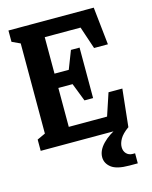

<svg xmlns="http://www.w3.org/2000/svg" viewBox="-137 -819 893 1125"><g transform="rotate(-15 310.0 -256.0)"><path d="M25.5 -68.5 108.2 -106.6 75.4 -50.4V-660.8L96.5 -628.4L25.5 -661.5V-730H542.9L567.5 -501.2H483.6L430.8 -658.8L459.8 -637.2H204.8L220.8 -654.2V-393.5L186.7 -416H329.2L298.8 -394.1L349.8 -525.5H402.1V-219.2H349.8L298.8 -350.6L328.8 -329.2H186.7L220.8 -358V-61.6L188.9 -93.2H474.4L445.8 -71.2L498.2 -228.8H582.1L557.5 0H25.5ZM363.7 129.8Q363.7 88.3 401.4 49.4Q439.1 10.4 503.3 -18.5L556.1 0Q518.9 26.8 504 52.8Q489.2 78.8 489.2 101.9Q489.2 126.6 503.9 141.8Q518.7 156.9 541.6 156.9H556.1V217.9H505.8Q428.6 217.9 396.1 192.3Q363.7 166.7 363.7 129.8Z"/></g></svg>

Font: Monaspace Xenon Var
Style: Regular
Weight: 400
Designer: Riley Cran and the Lettermatic Team
Version: Version 1.000 (Monaspace Xenon Var)